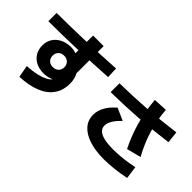

<svg xmlns="http://www.w3.org/2000/svg" viewBox="-50 -1421 2099 2099"><g transform="rotate(45 1000.0 -371.5)"><path d="M233 -68Q320 -72 390 -89.5Q460 -107 501.5 -134Q543 -161 543 -192V-215L583 -198Q571 -185 553 -174.5Q535 -164 513.5 -156.5Q492 -149 468.5 -144.5Q445 -140 421 -140Q352 -140 300.5 -166Q249 -192 221 -239Q193 -286 193 -348Q193 -410 223.5 -457Q254 -504 308 -530.5Q362 -557 432 -557Q468 -557 497.5 -546.5Q527 -536 570 -511L510 -483V-816H673V-353L662 -413Q684 -382 694 -345.5Q704 -309 704 -263Q704 -162 652.5 -88.5Q601 -15 502 25.5Q403 66 259 73ZM442 -260Q463 -260 479.5 -266.5Q496 -273 508 -284.5Q520 -296 526.5 -312.5Q533 -329 533 -349Q533 -388 508 -412.5Q483 -437 442 -437Q402 -437 377 -412.5Q352 -388 352 -349Q352 -309 377 -284.5Q402 -260 442 -260ZM53 -709Q453 -709 942 -739L947 -611Q453 -581 53 -581Z M1549 58Q1417 58 1321 26.5Q1225 -5 1173.5 -63.5Q1122 -122 1122 -204Q1122 -268 1156.5 -330Q1191 -392 1257 -448L1399 -385Q1346 -335 1319.5 -290.5Q1293 -246 1293 -208Q1293 -169 1321 -142.5Q1349 -116 1405.5 -103Q1462 -90 1546 -90Q1619 -90 1697 -99Q1775 -108 1854 -125L1874 22Q1788 39 1705 48.5Q1622 58 1549 58ZM1650 -201Q1616 -268 1588 -340Q1560 -412 1539 -487.5Q1518 -563 1504.5 -640.5Q1491 -718 1485 -796L1647 -804Q1652 -731 1665 -659.5Q1678 -588 1699 -518.5Q1720 -449 1749 -380.5Q1778 -312 1816 -244ZM1083 -651Q1193 -653 1291.5 -657Q1390 -661 1486.5 -668Q1583 -675 1685 -685.5Q1787 -696 1902 -711L1917 -574Q1800 -559 1696.5 -548.5Q1593 -538 1495 -531Q1397 -524 1296 -520Q1195 -516 1083 -514Z"/></g></svg>

Font: M PLUS 2 Thin ExtraBold
Style: Regular
Weight: 800
Version: Version 1.001